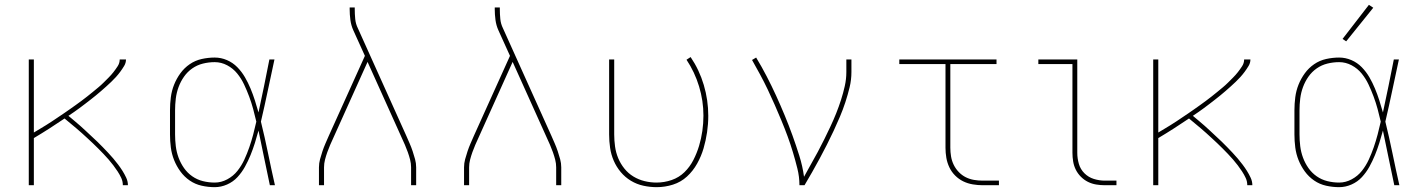

<svg xmlns="http://www.w3.org/2000/svg" viewBox="-20 -766 5890 794"><path d="M99 0V-520H120V-218Q132 -225 145 -233Q158 -241 170.5 -248.5Q183 -256 195.5 -264.5Q208 -273 220 -281Q232 -289 244.5 -297.5Q257 -306 269 -314.5Q281 -323 293 -331.5Q305 -340 317 -349Q329 -358 340.5 -367Q352 -376 363.5 -385.5Q375 -395 386.5 -404.5Q398 -414 408.5 -424.5Q419 -435 429.5 -445.5Q440 -456 449 -467.5Q458 -479 466.5 -492Q475 -505 475 -520H501Q501 -506 493.5 -493.5Q486 -481 477.5 -469.5Q469 -458 459.5 -447.5Q450 -437 440 -427.5Q430 -418 419.5 -408.5Q409 -399 398 -389.5Q387 -380 376 -371Q365 -362 354 -353.5Q343 -345 332 -336.5Q321 -328 309.5 -319.5Q298 -311 286.5 -303Q275 -295 263 -287Q275 -277 287.5 -266.5Q300 -256 312 -245.5Q324 -235 335.5 -224Q347 -213 359 -202Q371 -191 382.5 -180Q394 -169 405 -157.5Q416 -146 427 -134.5Q438 -123 448.5 -110.5Q459 -98 468.5 -85.5Q478 -73 486.5 -59.5Q495 -46 502 -31Q509 -16 509 0H488Q488 -16 481.5 -30Q475 -44 466.5 -57Q458 -70 448.5 -82.5Q439 -95 429 -106.5Q419 -118 408 -129.5Q397 -141 386 -152Q375 -163 364 -173.5Q353 -184 341.5 -194.5Q330 -205 318.5 -215.5Q307 -226 295 -236Q283 -246 271 -256Q259 -266 247 -276Q216 -255 184 -234.5Q152 -214 120 -195V0Z M868 8Q841 8 814 2Q787 -4 764.5 -19.5Q742 -35 726 -57Q710 -79 700 -104Q690 -129 686.5 -156Q683 -183 683 -210V-310Q683 -337 686.5 -364Q690 -391 700 -416Q710 -441 726 -463Q742 -485 764.5 -500.5Q787 -516 814 -522Q841 -528 868 -528Q894 -528 918.5 -517.5Q943 -507 961.5 -488Q980 -469 993 -446.5Q1006 -424 1016 -400Q1026 -376 1034 -351Q1042 -326 1049 -301Q1061 -355 1072 -410Q1083 -465 1094 -520H1115Q1101 -456 1087.5 -391.5Q1074 -327 1059 -263Q1075 -198 1088.5 -132Q1102 -66 1117 0H1096Q1084 -56 1072.5 -112.5Q1061 -169 1049 -226Q1042 -200 1034 -174.5Q1026 -149 1016 -124.5Q1006 -100 993 -76.5Q980 -53 962 -33.5Q944 -14 919 -3Q894 8 868 8ZM868 -11Q895 -11 920 -24.5Q945 -38 962 -59.5Q979 -81 990.5 -106Q1002 -131 1011 -157Q1020 -183 1027 -209.5Q1034 -236 1040 -263Q1034 -289 1027 -315Q1020 -341 1010.5 -366.5Q1001 -392 989.5 -416.5Q978 -441 961 -462Q944 -483 919.5 -496Q895 -509 868 -509Q843 -509 819 -503Q795 -497 775 -483Q755 -469 741 -449Q727 -429 718.5 -406Q710 -383 707 -358.5Q704 -334 704 -310V-210Q704 -186 707 -161.5Q710 -137 718.5 -114Q727 -91 741 -71Q755 -51 775 -37Q795 -23 819 -17Q843 -11 868 -11Z M1299 0V-74Q1299 -91 1303.5 -107.5Q1308 -124 1313.5 -140.5Q1319 -157 1326 -173Q1333 -189 1340 -205L1489 -535L1441 -641Q1432 -661 1429 -683.5Q1426 -706 1426 -728V-735H1447V-728Q1447 -708 1449 -687.5Q1451 -667 1460 -649L1660 -205Q1667 -189 1674 -173Q1681 -157 1686.5 -140.5Q1692 -124 1696.5 -107.5Q1701 -91 1701 -74V0H1680V-74Q1680 -90 1676 -105.5Q1672 -121 1666.5 -136.5Q1661 -152 1654.5 -167Q1648 -182 1641 -197L1500 -510L1359 -197Q1352 -182 1345.5 -167Q1339 -152 1333.5 -136.5Q1328 -121 1324 -105.5Q1320 -90 1320 -74V0Z M1899 0V-74Q1899 -91 1903.5 -107.5Q1908 -124 1913.5 -140.5Q1919 -157 1926 -173Q1933 -189 1940 -205L2089 -535L2041 -641Q2032 -661 2029 -683.5Q2026 -706 2026 -728V-735H2047V-728Q2047 -708 2049 -687.5Q2051 -667 2060 -649L2260 -205Q2267 -189 2274 -173Q2281 -157 2286.5 -140.5Q2292 -124 2296.5 -107.5Q2301 -91 2301 -74V0H2280V-74Q2280 -90 2276 -105.5Q2272 -121 2266.5 -136.5Q2261 -152 2254.5 -167Q2248 -182 2241 -197L2100 -510L1959 -197Q1952 -182 1945.5 -167Q1939 -152 1933.5 -136.5Q1928 -121 1924 -105.5Q1920 -90 1920 -74V0Z M2696 8Q2668 8 2640.5 2Q2613 -4 2589 -18.5Q2565 -33 2547 -54.5Q2529 -76 2518 -101.5Q2507 -127 2503 -154.5Q2499 -182 2499 -210V-520H2520V-210Q2520 -185 2523.5 -160Q2527 -135 2536.5 -112Q2546 -89 2562 -69Q2578 -49 2599.5 -36Q2621 -23 2645.5 -17Q2670 -11 2695 -11Q2727 -11 2757.5 -21.5Q2788 -32 2810.5 -54Q2833 -76 2847.5 -104.5Q2862 -133 2871 -163Q2880 -193 2884.5 -224.5Q2889 -256 2889 -288Q2889 -349 2871 -408.5Q2853 -468 2819 -519L2836 -530Q2872 -477 2890.5 -414.5Q2909 -352 2909 -287Q2909 -253 2904 -219Q2899 -185 2889.5 -152.5Q2880 -120 2863 -89.5Q2846 -59 2821 -36Q2796 -13 2763 -2.5Q2730 8 2696 8Z M3286 0Q3286 -35 3277.5 -69Q3269 -103 3259 -136.5Q3249 -170 3237 -202.5Q3225 -235 3211.5 -267.5Q3198 -300 3184 -332Q3170 -364 3155 -395.5Q3140 -427 3123.5 -457.5Q3107 -488 3090 -518L3107 -528Q3130 -490 3150.5 -450.5Q3171 -411 3189.5 -370.5Q3208 -330 3225 -289Q3242 -248 3257 -206.5Q3272 -165 3285.5 -122Q3299 -79 3305 -35Q3319 -61 3333.5 -86.5Q3348 -112 3362 -138Q3376 -164 3389 -190.5Q3402 -217 3414.5 -243.5Q3427 -270 3438 -297.5Q3449 -325 3458 -353Q3467 -381 3473.5 -410Q3480 -439 3480 -468V-520H3501V-468Q3501 -436 3493.5 -405Q3486 -374 3476 -343.5Q3466 -313 3453.5 -283.5Q3441 -254 3427.5 -225Q3414 -196 3399.5 -167.5Q3385 -139 3370 -111Q3355 -83 3339 -55Q3323 -27 3307 0Z M4044 0Q4024 0 4003 -3.5Q3982 -7 3963.5 -16Q3945 -25 3930 -40Q3915 -55 3906 -74Q3897 -93 3893.5 -113.5Q3890 -134 3890 -155V-501H3699V-520H4101V-501H3910V-155Q3910 -137 3913 -119Q3916 -101 3924 -84.5Q3932 -68 3945 -54.5Q3958 -41 3974 -33Q3990 -25 4008 -22Q4026 -19 4044 -19H4111V0Z M4549 0Q4531 0 4513 -3Q4495 -6 4479 -14Q4463 -22 4450 -35Q4437 -48 4429 -64Q4421 -80 4418 -98Q4415 -116 4415 -134V-501H4274V-520H4435V-134Q4435 -111 4441.5 -88.5Q4448 -66 4464.5 -49.5Q4481 -33 4503.5 -26Q4526 -19 4549 -19H4597V0Z M4749 0V-520H4770V-218Q4782 -225 4795 -233Q4808 -241 4820.5 -248.5Q4833 -256 4845.5 -264.5Q4858 -273 4870 -281Q4882 -289 4894.5 -297.5Q4907 -306 4919 -314.5Q4931 -323 4943 -331.5Q4955 -340 4967 -349Q4979 -358 4990.5 -367Q5002 -376 5013.5 -385.5Q5025 -395 5036.5 -404.5Q5048 -414 5058.5 -424.5Q5069 -435 5079.5 -445.5Q5090 -456 5099 -467.5Q5108 -479 5116.5 -492Q5125 -505 5125 -520H5151Q5151 -506 5143.5 -493.5Q5136 -481 5127.5 -469.5Q5119 -458 5109.5 -447.5Q5100 -437 5090 -427.5Q5080 -418 5069.5 -408.5Q5059 -399 5048 -389.5Q5037 -380 5026 -371Q5015 -362 5004 -353.5Q4993 -345 4982 -336.5Q4971 -328 4959.5 -319.5Q4948 -311 4936.5 -303Q4925 -295 4913 -287Q4925 -277 4937.5 -266.5Q4950 -256 4962 -245.5Q4974 -235 4985.5 -224Q4997 -213 5009 -202Q5021 -191 5032.5 -180Q5044 -169 5055 -157.5Q5066 -146 5077 -134.5Q5088 -123 5098.5 -110.5Q5109 -98 5118.5 -85.5Q5128 -73 5136.5 -59.5Q5145 -46 5152 -31Q5159 -16 5159 0H5138Q5138 -16 5131.5 -30Q5125 -44 5116.5 -57Q5108 -70 5098.5 -82.5Q5089 -95 5079 -106.5Q5069 -118 5058 -129.5Q5047 -141 5036 -152Q5025 -163 5014 -173.5Q5003 -184 4991.5 -194.5Q4980 -205 4968.5 -215.5Q4957 -226 4945 -236Q4933 -246 4921 -256Q4909 -266 4897 -276Q4866 -255 4834 -234.5Q4802 -214 4770 -195V0Z M5518 8Q5491 8 5464 2Q5437 -4 5414.5 -19.5Q5392 -35 5376 -57Q5360 -79 5350 -104Q5340 -129 5336.5 -156Q5333 -183 5333 -210V-310Q5333 -337 5336.5 -364Q5340 -391 5350 -416Q5360 -441 5376 -463Q5392 -485 5414.5 -500.5Q5437 -516 5464 -522Q5491 -528 5518 -528Q5544 -528 5568.5 -517.5Q5593 -507 5611.5 -488Q5630 -469 5643 -446.5Q5656 -424 5666 -400Q5676 -376 5684 -351Q5692 -326 5699 -301Q5711 -355 5722 -410Q5733 -465 5744 -520H5765Q5751 -456 5737.5 -391.5Q5724 -327 5709 -263Q5725 -198 5738.5 -132Q5752 -66 5767 0H5746Q5734 -56 5722.5 -112.5Q5711 -169 5699 -226Q5692 -200 5684 -174.5Q5676 -149 5666 -124.5Q5656 -100 5643 -76.5Q5630 -53 5612 -33.5Q5594 -14 5569 -3Q5544 8 5518 8ZM5518 -11Q5545 -11 5570 -24.5Q5595 -38 5612 -59.5Q5629 -81 5640.5 -106Q5652 -131 5661 -157Q5670 -183 5677 -209.5Q5684 -236 5690 -263Q5684 -289 5677 -315Q5670 -341 5660.5 -366.5Q5651 -392 5639.5 -416.5Q5628 -441 5611 -462Q5594 -483 5569.5 -496Q5545 -509 5518 -509Q5493 -509 5469 -503Q5445 -497 5425 -483Q5405 -469 5391 -449Q5377 -429 5368.5 -406Q5360 -383 5357 -358.5Q5354 -334 5354 -310V-210Q5354 -186 5357 -161.5Q5360 -137 5368.5 -114Q5377 -91 5391 -71Q5405 -51 5425 -37Q5445 -23 5469 -17Q5493 -11 5518 -11ZM5547 -595 5532 -605 5641 -746 5659 -734Z"/></svg>

Font: Zed Sans Thin Extended
Style: Regular
Weight: 100
Width: 7
Designer: Belleve Invis
Foundry: Belleve Invis
Version: Version 1.0.0; ttfautohint (v1.8.4)